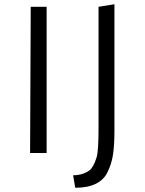

<svg xmlns="http://www.w3.org/2000/svg" viewBox="-20 -722 682 906"><path d="M200 -690V0H122L125 -690ZM445 -119V-690L520 -702V-106Q520 -38 513.5 6Q507 50 488 89Q453 164 335 164L325 105Q370 105 402 82Q421 68 436 20Q445 -10 445 -119Z"/></svg>

Font: Ruluko
Style: Regular
Weight: 400
Designer: Ana Sanfelippo, Angelica Diaz, Meme Hernandez
Foundry: Ana Sanfelippo, Angelica Diaz y Meme Hernandez
Version: Version 1.001